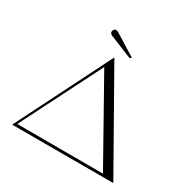

<svg xmlns="http://www.w3.org/2000/svg" viewBox="-207 -1203 1425 1417"><g transform="rotate(30 505.5 -494.5)"><path d="M578 -858 589 -870 410 -981C411 -980 399 -989 387 -989C380 -989 372 -985 367 -974C365 -970 364 -966 364 -962C364 -940 394 -933 394 -933ZM72 0H934L477 -807ZM833 -22 102 -23 448 -708Z"/></g></svg>

Font: Cantique Normal
Style: Regular
Weight: 400
Designer: Sébastien Hayez
Foundry: Sébastien Hayez & Ariel Martín Pérez
Version: Version 1.000;hotconv 1.0.109;makeotfexe 2.5.65596